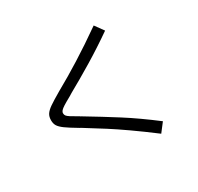

<svg xmlns="http://www.w3.org/2000/svg" viewBox="-160 -919 1184 1147"><g transform="rotate(-30 432.0 -346.0)"><path d="M250 -230.5Q247.1 -232.4 243.7 -234.4Q240.2 -236.3 236.3 -238.3Q178.7 -272.5 154.3 -290.5Q129.9 -308.6 120.1 -324.2Q110.4 -339.8 110.4 -363.3Q110.4 -387.7 121.1 -404.3Q131.8 -420.9 157.7 -439Q183.6 -457 242.2 -491.2Q243.2 -492.2 243.7 -492.2Q244.1 -492.2 244.1 -492.2Q323.2 -536.1 416 -594.2Q508.8 -652.3 614.3 -726.6L658.2 -666Q564.5 -600.6 471.7 -544.4Q378.9 -488.3 297.9 -443.4Q294.9 -441.4 291.5 -439.5Q288.1 -437.5 285.2 -435.5L282.2 -433.6Q243.2 -412.1 225.6 -400.9Q208 -389.6 200.7 -381.3Q193.4 -373 193.4 -363.3Q193.4 -353.5 198.7 -346.2Q204.1 -338.9 219.2 -329.1Q234.4 -319.3 268.6 -299.8Q270.5 -298.8 272 -297.9Q273.4 -296.9 274.4 -295.9Q275.4 -294.9 276.4 -294.4Q277.3 -293.9 278.3 -293.9Q385.7 -229.5 480.5 -169.4Q575.2 -109.4 686.5 -24.4L640.6 35.2Q556.6 -28.3 488.8 -75.7Q420.9 -123 375.5 -151.9Q330.1 -180.7 250 -230.5Z"/></g></svg>

Font: Pretendard GOV Variable
Style: Regular
Weight: 400
Designer: Base glyphs from Inter by Rasmus Andersson; Hangul glyphs from Noto Sans CJK(Source Han Sans) by Jang Soo-young and Kang
Foundry: Kil Hyung-jin
Version: Version 1.307;Glyphs 3.2 (3192)